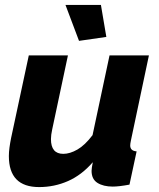

<svg xmlns="http://www.w3.org/2000/svg" viewBox="-20 -750 646 780"><path d="M139 10Q16 10 16 -116Q16 -132 18.5 -150.5Q21 -169 25 -189L97 -525H256L192 -224Q187 -201 187 -185Q187 -125 237 -125Q264 -125 294.5 -142.5Q325 -160 356 -201L425 -525H585L512 -180Q509 -166 509 -159Q509 -137 535 -135L506 0Q463 8 438 8Q400 8 376 -7Q352 -22 352 -56Q352 -66 357 -91Q312 -39 256.5 -14.5Q201 10 139 10ZM246 -730H390L412 -600L301 -584Z"/></svg>

Font: Raleway ExtraBold
Style: Italic
Weight: 800
Italic angle: -12°
Designer: Matt McInerney, Pablo Impallari, Rodrigo Fuenzalida
Foundry: Matt McInerney, Pablo Impallari, Rodrigo Fuenzalida
Version: Version 4.026